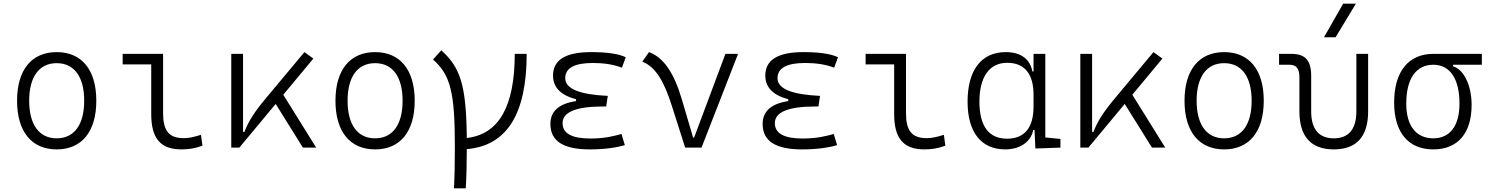

<svg xmlns="http://www.w3.org/2000/svg" viewBox="-20 -815 8243 1060"><path d="M293 9.8C431.2 9.8 511.7 -87.9 511.7 -258.8C511.7 -429.7 431.2 -527.3 293 -527.3C154.8 -527.3 74.2 -429.7 74.2 -258.8C74.2 -87.9 154.8 9.8 293 9.8ZM293 -51.3C196.3 -51.3 141.1 -126.5 141.1 -258.8C141.1 -391.1 196.3 -466.3 293 -466.3C389.6 -466.3 444.8 -391.1 444.8 -258.8C444.8 -126.5 389.6 -51.3 293 -51.3Z M981.9 9.8C1023.4 9.8 1057.6 3.9 1097.7 -10.7L1089.4 -70.8C1050.3 -58.1 1021.5 -52.2 994.6 -52.2C911.1 -52.2 880.4 -95.2 880.4 -190.4V-517.6H657.2V-459.5H814.9V-185.5C814.9 -50.8 866.2 9.8 981.9 9.8Z M1256.8 0H1301.3L1502 -241.2L1652.3 0H1725.6L1543.9 -292L1710 -491.7L1660.6 -527.3L1447.8 -272.5C1388.7 -202.1 1351.1 -145.5 1329.6 -86.9H1321.8V-517.6H1256.8Z M2050.8 9.8C2189 9.8 2269.5 -87.9 2269.5 -258.8C2269.5 -429.7 2189 -527.3 2050.8 -527.3C1912.6 -527.3 1832 -429.7 1832 -258.8C1832 -87.9 1912.6 9.8 2050.8 9.8ZM2050.8 -51.3C1954.1 -51.3 1898.9 -126.5 1898.9 -258.8C1898.9 -391.1 1954.1 -466.3 2050.8 -466.3C2147.5 -466.3 2202.6 -391.1 2202.6 -258.8C2202.6 -126.5 2147.5 -51.3 2050.8 -51.3Z M2486.3 224.6H2551.3C2555.2 163.6 2557.1 91.8 2557.1 8.3C2777.8 -10.3 2887.7 -184.6 2887.7 -517.6H2821.8C2821.8 -227.1 2733.9 -73.2 2557.1 -53.2C2554.2 -341.8 2522.9 -442.4 2416 -537.1L2370.6 -486.3C2467.3 -401.4 2491.2 -304.2 2491.2 -4.9C2491.2 84.5 2489.7 160.6 2486.3 224.6Z M3235.4 9.8C3313.5 9.8 3379.4 1 3429.7 -13.7L3411.1 -75.2C3369.1 -64 3319.8 -50.3 3239.3 -50.3C3136.7 -50.3 3085.9 -78.6 3085.9 -135.3C3085.9 -196.3 3160.2 -227.1 3309.6 -227.1H3326.7L3335.4 -285.6C3178.2 -293 3100.6 -325.2 3100.6 -383.3C3100.6 -439.5 3151.4 -467.3 3253.9 -467.3C3314.5 -467.3 3367.2 -459 3413.6 -441.4L3434.6 -499C3395 -518.1 3332 -527.3 3243.2 -527.3C3103 -527.3 3033.2 -484.4 3033.2 -397.9C3033.2 -333 3075.2 -289.6 3160.2 -267.1V-256.8C3065.4 -242.7 3018.6 -200.7 3018.6 -130.4C3018.6 -36.1 3090.3 9.8 3235.4 9.8Z M3762.7 0H3853L4054.7 -517.6H3984.9L3812 -55.2H3806.6L3743.7 -268.6C3701.7 -409.7 3646 -496.6 3563 -527.3L3525.9 -474.6C3599.6 -446.3 3647 -364.3 3689 -231Z M4407.2 9.8C4485.4 9.8 4551.3 1 4601.6 -13.7L4583 -75.2C4541 -64 4491.7 -50.3 4411.1 -50.3C4308.6 -50.3 4257.8 -78.6 4257.8 -135.3C4257.8 -196.3 4332 -227.1 4481.4 -227.1H4498.5L4507.3 -285.6C4350.1 -293 4272.5 -325.2 4272.5 -383.3C4272.5 -439.5 4323.2 -467.3 4425.8 -467.3C4486.3 -467.3 4539.1 -459 4585.4 -441.4L4606.4 -499C4566.9 -518.1 4503.9 -527.3 4415 -527.3C4274.9 -527.3 4205.1 -484.4 4205.1 -397.9C4205.1 -333 4247.1 -289.6 4332 -267.1V-256.8C4237.3 -242.7 4190.4 -200.7 4190.4 -130.4C4190.4 -36.1 4262.2 9.8 4407.2 9.8Z M5083.5 9.8C5125 9.8 5159.2 3.9 5199.2 -10.7L5190.9 -70.8C5151.9 -58.1 5123 -52.2 5096.2 -52.2C5012.7 -52.2 4981.9 -95.2 4981.9 -190.4V-517.6H4758.8V-459.5H4916.5V-185.5C4916.5 -50.8 4967.8 9.8 5083.5 9.8Z M5529.8 9.8C5617.7 9.8 5673.8 -38.1 5684.1 -97.2H5691.4L5696.3 4.9L5834.5 0V-47.9L5751 -56.2V-517.6H5686V-420.4H5679.7C5667 -486.8 5618.7 -527.3 5532.2 -527.3C5397.9 -527.3 5321.8 -427.7 5321.8 -253.9C5321.8 -84 5397.5 9.8 5529.8 9.8ZM5686 -226.1C5686 -109.9 5635.7 -49.3 5539.6 -49.3C5439 -49.3 5387.2 -118.7 5387.2 -253.9C5387.2 -390.1 5442.4 -468.3 5540.5 -468.3C5635.7 -468.3 5686 -408.2 5686 -291.5Z M5944.3 0H5988.8L6189.5 -241.2L6339.8 0H6413.1L6231.4 -292L6397.5 -491.7L6348.1 -527.3L6135.3 -272.5C6076.2 -202.1 6038.6 -145.5 6017.1 -86.9H6009.3V-517.6H5944.3Z M6738.3 9.8C6876.5 9.8 6957 -87.9 6957 -258.8C6957 -429.7 6876.5 -527.3 6738.3 -527.3C6600.1 -527.3 6519.5 -429.7 6519.5 -258.8C6519.5 -87.9 6600.1 9.8 6738.3 9.8ZM6738.3 -51.3C6641.6 -51.3 6586.4 -126.5 6586.4 -258.8C6586.4 -391.1 6641.6 -466.3 6738.3 -466.3C6835 -466.3 6890.1 -391.1 6890.1 -258.8C6890.1 -126.5 6835 -51.3 6738.3 -51.3Z M7343.8 9.8C7469.2 9.8 7533.2 -61 7533.2 -200.2V-517.6H7468.3V-200.2C7468.3 -102.1 7425.8 -51.3 7343.8 -51.3C7261.2 -51.3 7218.8 -102.1 7218.8 -200.2V-397C7218.8 -481 7186 -517.6 7110.8 -517.6H7041.5V-457.5H7099.1C7136.7 -457.5 7153.8 -436.5 7153.8 -389.2V-200.2C7153.8 -61 7218.3 9.8 7343.8 9.8ZM7289.6 -609.4H7353.5L7465.8 -794.9H7395.5Z M7893.1 9.8C8027.8 9.8 8104.5 -79.1 8104.5 -235.8C8104.5 -343.8 8061 -432.1 8002.4 -448.7V-457.5H8161.1V-517.6H7893.1C7755.9 -517.6 7676.8 -419.9 7676.8 -249C7676.8 -84 7754.9 9.8 7893.1 9.8ZM7893.1 -51.3C7798.3 -51.3 7743.7 -120.6 7743.7 -242.7C7743.7 -379.9 7797.4 -457.5 7893.1 -457.5C7985.4 -457.5 8037.6 -379.9 8037.6 -242.7C8037.6 -120.6 7984.9 -51.3 7893.1 -51.3Z"/></svg>

Font: Cascadia Code PL Light
Style: Regular
Weight: 300
Monospace: yes
Designer: Aaron Bell
Foundry: Saja Typeworks
Version: Version 2404.023